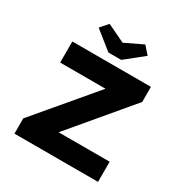

<svg xmlns="http://www.w3.org/2000/svg" viewBox="-205 -1077 1183 1236"><g transform="rotate(30 386.5 -459.0)"><path d="M76 0V-113.4L498 -613L567.2 -543.3H102V-700H686.2V-587.6L265.2 -87L196 -149.8H697.2V0ZM338.5 -754.7 204.1 -862.3 253.6 -918.3 401.1 -847.8H371.1L518.5 -918.3L568 -862.3L433.6 -754.7Z"/></g></svg>

Font: Lexend Exa
Style: Regular
Weight: 400
Designer: Bonnie Shaver-Troup, Thomas Jockin
Foundry: Lexend
Version: Version 1.007